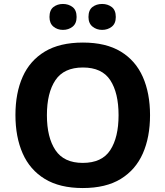

<svg xmlns="http://www.w3.org/2000/svg" viewBox="-20 -940 836 970"><path d="M738 -358Q738 -247 701.5 -164.5Q665 -82 590 -36Q515 10 398 10Q282 10 206.5 -36Q131 -82 94.5 -165Q58 -248 58 -359Q58 -470 94.5 -552Q131 -634 206.5 -679.5Q282 -725 399 -725Q515 -725 590 -679.5Q665 -634 701.5 -551.5Q738 -469 738 -358ZM217 -358Q217 -246 260 -181.5Q303 -117 398 -117Q495 -117 537 -181.5Q579 -246 579 -358Q579 -471 537 -535Q495 -599 399 -599Q303 -599 260 -535Q217 -471 217 -358ZM230 -854Q230 -889 250 -904.5Q270 -920 298 -920Q326 -920 346.5 -904.5Q367 -889 367 -854Q367 -821 346.5 -805Q326 -789 298 -789Q270 -789 250 -805.5Q230 -822 230 -854ZM427 -854Q427 -889 447 -904.5Q467 -920 496 -920Q524 -920 544.5 -904.5Q565 -889 565 -854Q565 -821 544.5 -805Q524 -789 496 -789Q468 -789 447.5 -805.5Q427 -822 427 -854Z"/></svg>

Font: Noto Sans Adlam Unjoined
Style: Regular
Weight: 400
Designer: Mark Jamra, Neil Patel
Foundry: JamraPatel LLC
Version: Version 3.001